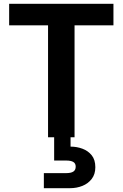

<svg xmlns="http://www.w3.org/2000/svg" viewBox="-20 -720 643 1007"><path d="M232 0V-587H28V-700H575V-587H371V0ZM210 267V188H327Q352 188 364.5 180Q377 172 377 154Q377 137 364.5 129.5Q352 122 327 122H264V-4H350V49Q383 49 412.5 60Q442 71 461 94.5Q480 118 480 157Q480 194 461 218.5Q442 243 412 255Q382 267 347 267Z"/></svg>

Font: DM Sans 12pt ExtraBold
Style: Regular
Weight: 800
Version: Version 4.004;gftools[0.9.30]